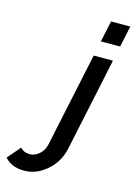

<svg xmlns="http://www.w3.org/2000/svg" viewBox="-338 -800 744 1061"><g transform="rotate(15 34.5 -269.5)"><path d="M161 -730H271L245 -609H135ZM-202 146 -138 72Q-119 95 -83 95Q-55 95 -30 73Q-5 51 2 19L117 -523H227L114 11Q97 89 38 140Q-21 191 -90 191Q-164 191 -202 146Z"/></g></svg>

Font: Raleway-v4020 SemiBold
Style: Italic
Weight: 600
Italic angle: -12°
Designer: Matt McInerney, Pablo Impallari, Rodrigo Fuenzalida
Foundry: Matt McInerney, Pablo Impallari, Rodrigo Fuenzalida
Version: Version 4.020;PS 004.020;hotconv 1.0.88;makeotf.lib2.5.64775